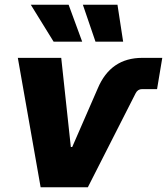

<svg xmlns="http://www.w3.org/2000/svg" viewBox="-20 -790 705 810"><path d="M151.4 0 55.2 -545.9H238.3L278.8 -169.9H284.7L392.6 -417.5Q446.8 -545.9 580.1 -545.9H664.6L642.6 -414.1H579.6Q561 -414.1 552.2 -396.5L350.6 0ZM206.1 -614.3 109.9 -770H269.5L326.7 -614.3ZM382.8 -614.3 329.6 -770H475.6L499.5 -614.3Z"/></svg>

Font: Inter Extra Bold
Style: Italic
Weight: 800
Italic angle: -9.39999°
Designer: Rasmus Andersson
Foundry: rsms
Version: Version 4.000;git-3c8e0fc